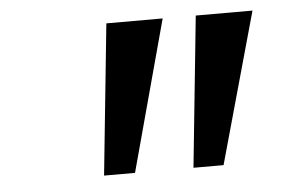

<svg xmlns="http://www.w3.org/2000/svg" viewBox="-36 -862 672 445"><g transform="rotate(-5 300.0 -639.5)"><path d="M225.5 -815H356.5L261.5 -464H189.5ZM433.5 -815H565.5L467.5 -464H397.5Z"/></g></svg>

Font: JuliaMono
Style: Italic
Weight: 400
Italic angle: -9°
Monospace: yes
Designer: cormullion
Foundry: corm
Version: Version 0.057; ttfautohint (v1.8.4)